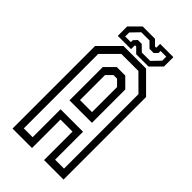

<svg xmlns="http://www.w3.org/2000/svg" viewBox="-257 -911 982 982"><g transform="rotate(45 234.5 -420.0)"><path d="M50 0V-597L153 -700H316L419 -597V0H278V-206H191V0ZM90 -41.5H154V-243.5H316.5V-41.5H381V-580L297 -663.5H173.5L90 -580ZM154 -308V-549L204.5 -599.5H266L316.5 -549V-308ZM191 -347H278V-528L247.5 -558.5H221.5L191 -528ZM95.5 -716V-784L151.5 -840H240.5L268.5 -812H277.5V-840H373.5V-772L317.5 -716H228.5L200.5 -744H191.5V-716ZM124.5 -740.5H165.5V-754.5L183 -773.5H211L242.5 -742.5H303L346 -787V-816H305V-802L287.5 -783.5H257.5L226.5 -814H167.5L124.5 -769.5Z"/></g></svg>

Font: Tourney Condensed
Style: Regular
Weight: 400
Width: 3
Designer: Tyler Finck
Foundry: Etcetera Type Co
Version: Version 1.010; ttfautohint (v1.8.3)